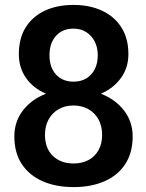

<svg xmlns="http://www.w3.org/2000/svg" viewBox="-20 -741 588 771"><path d="M275.9 10.3Q204.6 10.3 151.1 -13.2Q97.7 -36.6 67.6 -82Q37.6 -127.4 37.6 -193.4Q37.6 -252.4 71.8 -297.1Q106 -341.8 164.6 -364.7Q113.3 -386.7 84.5 -428Q55.7 -469.2 55.7 -523.4Q55.7 -586.9 83 -630.9Q110.4 -674.8 159.9 -698Q209.5 -721.2 274.9 -721.2Q340.3 -721.2 389.9 -698Q439.5 -674.8 467.5 -630.9Q495.6 -586.9 495.6 -523.4Q495.6 -469.2 465.8 -428Q436 -386.7 385.3 -364.7Q443.8 -341.8 478.3 -296.9Q512.7 -252 512.7 -193.4Q512.7 -127.4 482.9 -82Q453.1 -36.6 399.7 -13.2Q346.2 10.3 275.9 10.3ZM275.9 -84.5Q310.1 -84.5 335.9 -98.6Q361.8 -112.8 376 -138.7Q390.1 -164.6 390.1 -199.7Q390.1 -234.9 375.5 -261.5Q360.8 -288.1 334.7 -302.7Q308.6 -317.4 274.9 -317.4Q241.2 -317.4 215.6 -302.7Q189.9 -288.1 175.3 -261.5Q160.6 -234.9 160.6 -199.7Q160.6 -146 192.1 -115.2Q223.6 -84.5 275.9 -84.5ZM275.9 -413.1Q304.7 -413.1 326.4 -426Q348.1 -439 360.4 -462.9Q372.6 -486.8 372.6 -519Q372.6 -550.8 360.1 -574.7Q347.7 -598.6 325.9 -612.3Q304.2 -626 274.9 -626Q231 -626 204.8 -596.9Q178.7 -567.9 178.7 -519Q178.7 -470.7 204.8 -441.9Q231 -413.1 275.9 -413.1Z"/></svg>

Font: Roboto Slab LO Medium
Style: Regular
Weight: 500
Designer: Google
Version: Version 2.000